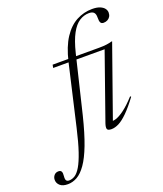

<svg xmlns="http://www.w3.org/2000/svg" viewBox="-337 -846 1016 1196"><g transform="rotate(-20 171.0 -248.0)"><path d="M64.5 -472.5 68.5 -493H377Q406.5 -493 426.5 -495.8Q446.5 -498.5 460.5 -503H466.5L295.5 -19L283 -37.5Q297 -32.5 320.5 -39.2Q344 -46 377.5 -70.5Q411 -95 454.5 -142.5L460 -138Q418 -81.5 385 -49Q352 -16.5 325.8 -3.2Q299.5 10 276.5 10Q252 10 248.2 -1.5Q244.5 -13 252.5 -37L409.5 -483.5L423 -472.5ZM136.5 -130.5Q109.5 -21 82 51Q54.5 123 25.5 164.2Q-3.5 205.5 -33.8 222.5Q-64 239.5 -96 239.5Q-130 239.5 -147.5 224Q-165 208.5 -165 186Q-165 169 -154.2 156.2Q-143.5 143.5 -125 143.5Q-111 143.5 -105.8 153Q-100.5 162.5 -103 184Q-105 205 -99.2 212.5Q-93.5 220 -81 220Q-61 220 -42 208Q-23 196 -4.2 164.5Q14.5 133 34 75.8Q53.5 18.5 74 -71L167.5 -476Q189.5 -569.5 227 -626.5Q264.5 -683.5 313.5 -709.2Q362.5 -735 417.5 -735Q448.5 -735 468.2 -727Q488 -719 497.8 -706.2Q507.5 -693.5 507.5 -678.5Q507.5 -663.5 500.8 -652.5Q494 -641.5 482.5 -635.5Q471 -629.5 456.5 -629.5Q443 -629.5 437.2 -639.2Q431.5 -649 432 -673Q432.5 -696.5 422.5 -707Q412.5 -717.5 390.5 -717.5Q356.5 -717.5 326.5 -698.2Q296.5 -679 272 -634Q247.5 -589 228.5 -512Z"/></g></svg>

Font: Newsreader 60pt Light
Style: Italic
Weight: 300
Italic angle: -17°
Designer: Hugues Gentile
Foundry: Production Type
Version: Version 1.003